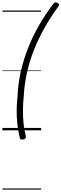

<svg xmlns="http://www.w3.org/2000/svg" viewBox="-20 -1099 518 1619"><path d="M470 -1041Q408 -957 356.5 -866Q305 -775 267 -679.5Q229 -584 207 -484.5Q185 -385 180 -283Q174 -228 173.5 -170.5Q173 -113 178.5 -58Q184 -3 197 46Q200 61 195 67.5Q190 74 176 77Q163 79 156 76.5Q149 74 147 64Q133 8 126.5 -51Q120 -110 120.5 -169.5Q121 -229 128 -286Q132 -390 154.5 -491Q177 -592 215 -689.5Q253 -787 306.5 -881Q360 -975 428 -1065Q437 -1077 445 -1079Q453 -1081 465 -1074Q476 -1068 478 -1061Q480 -1054 470 -1041ZM0 490H327V500H0ZM0 -20H327V0H0ZM0 -505H327V-500H0ZM0 -1010H327V-1000H0Z"/></svg>

Font: Playwrite TZ Guides
Style: Regular
Weight: 400
Designer: Veronika Burian, José Scaglione
Foundry: TypeTogether
Version: Version 1.003